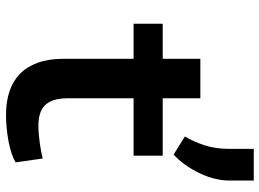

<svg xmlns="http://www.w3.org/2000/svg" viewBox="-136 -745 892 660"><g transform="rotate(90 310.0 -415.0)"><path d="M317.9 -657.7V-528.3H515.1V-428.2H317.9V-201.2Q317.9 -172.4 324.5 -153.1Q331.1 -133.8 343.3 -122.3Q355.5 -110.8 372.8 -106Q390.1 -101.1 411.6 -101.1Q427.2 -101.1 443.6 -102.5Q460 -104 474.9 -106.2Q489.7 -108.4 502.7 -110.8Q515.6 -113.3 524.9 -115.7L538.1 -22.5Q523.9 -14.2 504.9 -8.1Q485.8 -2 464.4 2Q442.9 5.9 419.7 8.1Q396.5 10.3 374 10.3Q330.6 10.3 295.2 -1.2Q259.8 -12.7 234.6 -36.9Q209.5 -61 195.8 -98.4Q182.1 -135.7 182.1 -188V-428.2H61.5V-528.3H182.1V-657.7ZM600.6 -756.8Q600.6 -731.9 593.8 -705.3Q586.9 -678.7 574.7 -653.6Q562.5 -628.4 546.4 -605.7Q530.3 -583 511.2 -565.9L449.2 -604.5Q467.8 -636.2 479.7 -672.9Q491.7 -709.5 491.7 -756.8V-841.3H600.6Z"/></g></svg>

Font: Roboto Mono
Style: Bold
Weight: 700
Designer: Google
Version: Version 2.000985; 2015; ttfautohint (v1.3)